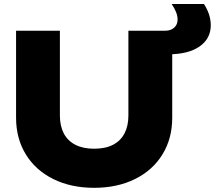

<svg xmlns="http://www.w3.org/2000/svg" viewBox="-20 -900 1049 937"><path d="M439.4 -174.2Q494.5 -174.2 531.7 -193.5Q568.9 -212.9 587.7 -249.2Q606.6 -285.5 606.6 -336.3V-750H820.5V-325.4Q820.5 -224.2 772.9 -146.6Q725.3 -69 638.8 -26.2Q552.2 16.6 439.4 16.6Q326.6 16.6 240.1 -26.2Q153.6 -69 106 -146.6Q58.4 -224.2 58.4 -325.4V-750H272.3V-336.3Q272.3 -285.5 291.2 -249.2Q310 -212.9 347.7 -193.5Q385.4 -174.2 439.4 -174.2ZM801.3 -635H782.5V-750H785.5Q813.3 -750 830 -765Q846.7 -780.1 846.7 -804.5Q846.7 -821.1 839.6 -840Q832.4 -858.8 817.8 -880.4H975.5Q1008.6 -829 1008.6 -776.8Q1008.6 -711.1 953.6 -673Q898.5 -635 801.3 -635Z"/></svg>

Font: Unbounded Variable
Style: Regular
Weight: 400
Designer: Luke Prowse, Jean-Baptiste Morizot, Fátima Lázaro, Florian Runge
Foundry: NaN
Version: Version 1.600;FEAKit 1.0